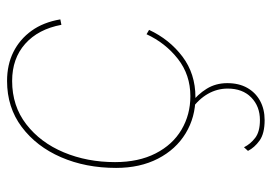

<svg xmlns="http://www.w3.org/2000/svg" viewBox="-130 -420 751 530"><g transform="rotate(-90 245.0 -154.5)"><path d="M242 10Q187 10 142.5 -17Q98 -44 72.5 -93.5Q47 -143 47 -209Q47 -293 76.5 -361Q106 -429 160 -469.5Q214 -510 287 -510Q332 -510 367 -492.5Q402 -475 425.5 -442.5Q449 -410 457 -363L442 -360Q430 -424 389.5 -460Q349 -496 287 -496Q218 -496 167.5 -457Q117 -418 90 -353.5Q63 -289 63 -212Q63 -147 87 -100Q111 -53 152.5 -28.5Q194 -4 245 -4Q304 -4 348 -38.5Q392 -73 416 -125L428 -118Q402 -62 354.5 -26Q307 10 242 10ZM209 -1 225 -3Q250 16 265.5 41Q281 66 281 98Q281 130 268 153Q255 176 232 188.5Q209 201 179 201Q142 201 122.5 187Q103 173 94 155L104 144Q113 162 130 175Q147 188 179 188Q217 188 241.5 164Q266 140 266 99Q266 70 251.5 44.5Q237 19 209 -1Z"/></g></svg>

Font: Kantumruy Pro Thin
Style: Italic
Weight: 250
Italic angle: -13°
Version: Version 1.002